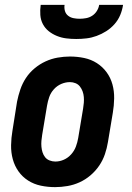

<svg xmlns="http://www.w3.org/2000/svg" viewBox="-20 -760 540 788"><path d="M206 8Q176 8 147.5 2Q119 -4 95.5 -19Q72 -34 56 -56.5Q40 -79 32.5 -106.5Q25 -134 25.5 -164Q26 -194 31 -223L50 -343Q55 -368 63.5 -393Q72 -418 86.5 -440Q101 -462 122 -479.5Q143 -497 167 -508Q191 -519 216.5 -523.5Q242 -528 267 -528Q297 -528 325.5 -522Q354 -516 377.5 -501Q401 -486 417.5 -463.5Q434 -441 441.5 -413.5Q449 -386 448.5 -356Q448 -326 443 -297L423 -177Q419 -152 410.5 -127Q402 -102 387 -80Q372 -58 351.5 -40.5Q331 -23 307 -12Q283 -1 257 3.5Q231 8 206 8ZM207 -97Q225 -97 242 -104.5Q259 -112 272 -126.5Q285 -141 291.5 -158.5Q298 -176 301 -194L321 -314Q323 -326 324 -338Q325 -350 324 -362Q323 -374 319 -385Q315 -396 308 -405Q301 -414 290 -418.5Q279 -423 267 -423Q249 -423 231.5 -415.5Q214 -408 201 -393.5Q188 -379 182 -361.5Q176 -344 173 -326L153 -206Q151 -194 150 -182Q149 -170 150 -158Q151 -146 154.5 -135Q158 -124 165 -115Q172 -106 183.5 -101.5Q195 -97 207 -97ZM293 -600Q272 -600 252 -602.5Q232 -605 213.5 -612.5Q195 -620 180 -632Q165 -644 156 -661Q147 -678 145.5 -698.5Q144 -719 147 -740H245Q243 -727 246.5 -715Q250 -703 259.5 -695.5Q269 -688 281.5 -685.5Q294 -683 307 -683Q320 -683 333.5 -685.5Q347 -688 358.5 -695.5Q370 -703 377.5 -715Q385 -727 387 -740H485Q482 -719 473.5 -698.5Q465 -678 450 -661Q435 -644 416 -632Q397 -620 376.5 -612.5Q356 -605 335 -602.5Q314 -600 293 -600Z"/></svg>

Font: Iosevka Term Curly Extrabold
Style: Italic
Weight: 800
Italic angle: -9°
Designer: Belleve Invis
Foundry: Belleve Invis
Version: Version 32.3.0